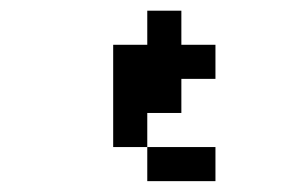

<svg xmlns="http://www.w3.org/2000/svg" viewBox="-20 -879 540 352"><path d="M187.5 -609.4V-796.9H250V-859.4H312.5V-796.9H375V-734.4H312.5V-671.9H250V-609.4ZM250 -609.4H375V-546.9H250Z"/></svg>

Font: KH Dot Dougenzaka 16
Style: Regular
Weight: 400
Designer: Original version for X68000 by Keitarou Hiraki (http://hp.vector.co.jp/authors/VA000874/) / TrueType conversion by Homem
Version: Version 1.00.20150527